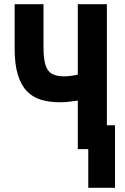

<svg xmlns="http://www.w3.org/2000/svg" viewBox="-20 -713 600 918"><path d="M402 185V0H352V-232Q335 -230 321 -228Q307 -226 294.5 -225Q282 -224 267 -224Q218 -224 178 -235.5Q138 -247 109.5 -276Q81 -305 65.5 -355Q50 -405 50 -482V-693H188V-489Q188 -433 197.5 -402.5Q207 -372 228.5 -360Q250 -348 286 -348Q301 -348 317 -350Q333 -352 352 -356V-693H491V-114H530V185Z"/></svg>

Font: Ubuntu Sans Mono
Style: Regular
Weight: 400
Monospace: yes
Designer: Dalton Maag Ltd
Foundry: Dalton Maag Ltd
Version: Version 1.006